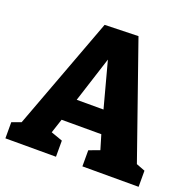

<svg xmlns="http://www.w3.org/2000/svg" viewBox="-125 -837 967 963"><g transform="rotate(20 358.0 -355.0)"><path d="M272 -86V0H2V-86L51 -104L275 -705L454 -710L666 -104L713 -86V0H413V-86L470 -107L447 -184H235L210 -108ZM272 -304H415L350 -547Z"/></g></svg>

Font: Bitter ExtraBold
Style: Regular
Weight: 800
Designer: Sol Matas, and Bitter project Authors
Foundry: Sol Matas
Version: Version 2.001